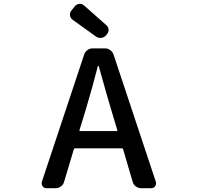

<svg xmlns="http://www.w3.org/2000/svg" viewBox="-20 -991 1040 1011"><path d="M540 -858.4Q550.8 -849.6 551.8 -835.4Q552.7 -821.3 543 -810.5L537.1 -803.7Q527.3 -793 512.7 -791.5Q498 -790 486.3 -797.9L361.3 -887.7Q350.6 -896.5 348.6 -910.2Q346.7 -923.8 355.5 -934.6L374 -958Q383.8 -968.8 397.5 -970.7Q399.4 -970.7 400.4 -970.7Q413.1 -970.7 422.9 -961.9ZM398.4 -305.7Q397.5 -300.8 401.4 -300.8H593.8Q598.6 -300.8 597.7 -305.7L569.3 -400.4Q550.8 -460 500 -642.6Q499 -644.5 497.1 -644.5Q495.1 -644.5 495.1 -642.6Q467.8 -534.2 427.7 -400.4ZM722.7 0Q708 0 695.3 -9.3Q682.6 -18.6 678.7 -33.2L627.9 -206.1Q626 -210 622.1 -210H375Q370.1 -210 369.1 -206.1L317.4 -33.2Q313.5 -18.6 300.8 -9.3Q288.1 0 272.5 0H224.6Q210.9 0 204.1 -10.7Q199.2 -17.6 199.2 -24.4Q199.2 -28.3 200.2 -33.2L422.9 -703.1Q427.7 -717.8 439.9 -727.1Q452.1 -736.3 467.8 -736.3H533.2Q547.9 -736.3 560.5 -727.1Q573.2 -717.8 578.1 -703.1L800.8 -33.2Q801.8 -28.3 801.8 -24.4Q801.8 -17.6 796.9 -10.7Q790 0 776.4 0Z"/></svg>

Font: Gen Jyuu Gothic L Monospace Medium
Style: Regular
Weight: 500
Designer: [Source Han Sans]
Ryoko NISHIZUKA  (kana & ideographs); Paul D. Hunt (Latin, Greek & Cyrillic); Wenlong ZHANG  (bopomofo
Version: Version 1.002.20150607